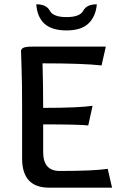

<svg xmlns="http://www.w3.org/2000/svg" viewBox="-20 -866 550 886"><path d="M497.1 0H206.5Q82 0 82 -134.8V-375.5Q82 -486.8 79.6 -548.3Q77.1 -609.9 77.1 -630.4Q77.1 -640.1 87.9 -645.5Q98.6 -650.9 130.4 -650.9H468.3L448.7 -564Q364.3 -573.7 176.3 -573.7Q179.2 -470.7 179.2 -368.2Q344.2 -368.2 407.2 -377.9L387.2 -287.1Q344.2 -292 179.2 -292V-164.1Q179.2 -77.1 255.4 -77.1Q413.6 -77.1 477.1 -86.9ZM287.1 -725.6Q219.7 -725.6 185.5 -756.3Q151.4 -787.1 147.5 -846.2Q194.3 -846.2 209.7 -816.7Q225.1 -787.1 287.1 -787.1Q348.6 -787.1 364.3 -816.7Q379.9 -846.2 426.8 -846.2Q421.9 -789.6 388.2 -757.6Q354.5 -725.6 287.1 -725.6Z"/></svg>

Font: Bainsley
Style: Regular
Weight: 400
Designer: Paul James MIller
Foundry: High-Logic / Made with FontCreator
Version: Version 1.411;March 28, 2021;FontCreator 13.0.0.2683 64-bit